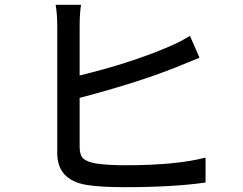

<svg xmlns="http://www.w3.org/2000/svg" viewBox="-20 -777 1017 804"><path d="M319.3 -756.8Q313.5 -718.8 313.5 -670.9V-460.9Q526.4 -512.7 683.6 -580.1Q735.4 -601.6 775.4 -627L815.4 -535.2Q717.8 -495.1 716.8 -495.1Q555.7 -430.7 313.5 -367.2V-162.1Q313.5 -127.9 328.1 -113.8Q342.8 -99.6 379.9 -92.8Q428.7 -85 504.9 -85Q718.8 -85 840.8 -117.2V-12.7Q707 6.8 500 6.8Q399.4 6.8 340.8 -2.9Q219.7 -24.4 219.7 -135.7V-670.9Q219.7 -718.8 212.9 -756.8Z"/></svg>

Font: Min Sans Medium
Style: Regular
Weight: 500
Designer: Jinseong-Kim, NotoSansCJK, Nunito
Foundry: Jinseong-Kim
Version: Version 1.400;Glyphs 3.1.2 (3151)